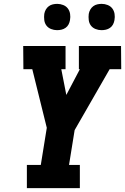

<svg xmlns="http://www.w3.org/2000/svg" viewBox="-20 -973 647 993"><path d="M119 0V-120H191L222 -312L147 -615H101L100 -735H319V-615H297L323 -482L393 -615H388V-735H606L607 -615H547L366 -300L337 -120H393V0ZM505 -817Q489 -817 474 -823Q459 -829 450 -841Q441 -853 439 -869Q437 -885 439 -901Q441 -913 447 -923.5Q453 -934 462.5 -941Q472 -948 483.5 -950.5Q495 -953 506 -953Q522 -953 537 -947Q552 -941 561 -929Q570 -917 572.5 -901Q575 -885 572 -869Q570 -857 564.5 -846.5Q559 -836 549 -829Q539 -822 527.5 -819.5Q516 -817 505 -817ZM275 -817Q259 -817 244 -823Q229 -829 220 -841Q211 -853 209 -869Q207 -885 209 -901Q211 -913 217 -923.5Q223 -934 232.5 -941Q242 -948 253.5 -950.5Q265 -953 276 -953Q292 -953 307 -947Q322 -941 331 -929Q340 -917 342.5 -901Q345 -885 342 -869Q340 -857 334.5 -846.5Q329 -836 319 -829Q309 -822 297.5 -819.5Q286 -817 275 -817Z"/></svg>

Font: Iosevka Etoile Heavy
Style: Italic
Weight: 900
Italic angle: -9°
Designer: Belleve Invis
Foundry: Belleve Invis
Version: Version 22.1.2; ttfautohint (v1.8.4)